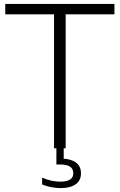

<svg xmlns="http://www.w3.org/2000/svg" viewBox="-20 -760 614 984"><path d="M257 0V-686.5H7V-740H566.5V-686.5H316.5V0ZM291.5 204Q267.5 204 242.5 199.2Q217.5 194.5 196 185.5V150.5Q223.5 162 245.8 166.5Q268 171 289.5 171Q321 171 338.2 160.8Q355.5 150.5 355.5 127.5Q355.5 104 338 93.5Q320.5 83 289 83H269V-10H306.5V69.5L294.5 53Q340.5 53 367.8 72Q395 91 395 128.5Q395 165.5 367.2 184.8Q339.5 204 291.5 204Z"/></svg>

Font: Encode Sans SC Light
Style: Regular
Weight: 300
Version: Version 3.002